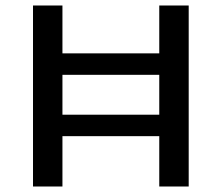

<svg xmlns="http://www.w3.org/2000/svg" viewBox="-20 -678 806 698"><path d="M559 -658H666V0H559V-183H207V0H100V-658H207V-484H559ZM207 -261H559V-406H207Z"/></svg>

Font: EauTest Semibold
Style: Regular
Weight: 600
Designer: Christian Thalmann (Catharsis Fonts)
Version: Version 0.001;PS 000.001;hotconv 1.0.88;makeotf.lib2.5.64775